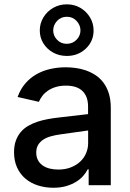

<svg xmlns="http://www.w3.org/2000/svg" viewBox="-20 -868 609 900"><path d="M230.1 12.1Q191.4 12.1 157.7 1.2Q123.9 -9.6 99.1 -30.7Q74.2 -51.8 60 -82.9Q45.8 -114 45.8 -154.1Q45.8 -185 54.2 -208.3Q62.5 -231.5 77.1 -248.8Q91.6 -266 111.7 -277.7Q131.7 -289.4 154.8 -297.1Q177.9 -304.7 203.5 -309.5Q229 -314.3 255 -317.1L392.8 -333.1V-369Q392.8 -415.5 366.8 -441.1Q340.9 -466.6 289.1 -466.6Q262.4 -466.6 241.5 -460.2Q220.5 -453.8 204.9 -443.2Q189.3 -432.5 178.8 -418.9Q168.3 -405.2 162.3 -390.6L62.5 -413.4Q76 -450.6 98.9 -477.1Q121.8 -503.6 151.5 -520.2Q181.1 -536.9 215.9 -544.7Q250.7 -552.6 287.6 -552.6Q309.3 -552.6 333.5 -549.5Q357.6 -546.5 381 -538.5Q404.5 -530.5 426 -516.9Q447.4 -503.2 463.8 -482.1Q480.1 -460.9 489.7 -431.5Q499.3 -402 499.3 -362.2V0H395.6V-74.6H391.3Q383.9 -59.3 370.4 -43.9Q356.9 -28.4 337 -16Q317.1 -3.6 290.5 4.3Q263.8 12.1 230.1 12.1ZM253.2 -73.2Q286.2 -73.2 312.3 -83.5Q338.4 -93.8 356.4 -110.8Q374.3 -127.8 383.7 -150.2Q393.1 -172.6 393.1 -196.7V-256.4L261.7 -237.9Q238.6 -234.7 218.2 -229Q197.8 -223.4 182.7 -213.4Q167.6 -203.5 158.7 -188.7Q149.9 -174 149.9 -152.7Q149.9 -133.2 157.5 -118.3Q165.1 -103.3 179 -93.2Q192.8 -83.1 211.8 -78.1Q230.8 -73.2 253.2 -73.2ZM293.3 -605.8Q257.8 -605.8 229 -621.6Q200.3 -637.4 183.4 -664.6Q166.5 -691.8 166.5 -725.1Q166.5 -758.5 183.4 -786.4Q200.3 -814.3 229 -831Q257.8 -847.7 293.3 -847.7Q328.8 -847.7 357.1 -831Q385.3 -814.3 402 -786.4Q418.7 -758.5 418.7 -725.1Q418.7 -674.7 382.5 -640.3Q346.2 -605.8 293.3 -605.8ZM293.3 -662.6Q321 -663 339.1 -682Q357.2 -701 357.2 -725.1Q357.2 -750 339.1 -769.7Q321 -789.4 293.3 -789.4Q265.3 -789.4 247.3 -769.7Q229.4 -750 229.4 -725.1Q229.4 -701 247.3 -681.8Q265.3 -662.6 293.3 -662.6Z"/></svg>

Font: Linik Sans Medium
Style: Regular
Weight: 500
Designer: Rasmus Andersson (font), Cristiano Sobral (main changes)
Foundry: rsms
Version: Version 3.018;June 1, 2022;FontCreator 14.0.0.2814 64-bit; t